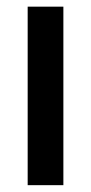

<svg xmlns="http://www.w3.org/2000/svg" viewBox="-20 -542 267 562"><path d="M61 0V-522.5H165.5V0Z"/></svg>

Font: Inter 28pt Medium
Style: Regular
Weight: 500
Designer: Rasmus Andersson
Foundry: rsms
Version: Version 4.001;git-66647c0bb